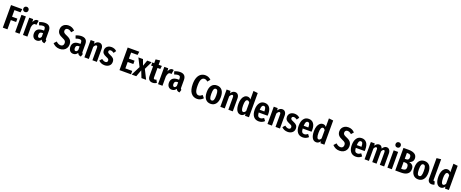

<svg xmlns="http://www.w3.org/2000/svg" viewBox="250 -3156 13269 5527"><g transform="rotate(20 6884.5 -392.0)"><path d="M53 0V-692H397L382 -589H195V-387H358V-284H195V0Z M567 -530V0H431V-530ZM578 -719Q578 -685 556 -662.5Q534 -640 499 -640Q463 -640 441 -662.5Q419 -685 419 -719Q419 -754 441 -777Q463 -800 499 -800Q534 -800 556 -777Q578 -754 578 -719Z M956 -537 934 -406Q916 -412 897 -412Q859 -412 838 -380.5Q817 -349 806 -287V0H670V-530H789L799 -440Q836 -544 915 -544Q938 -544 956 -537Z M1359 -76 1331 14Q1289 9 1263 -7.5Q1237 -24 1224 -59Q1178 16 1094 16Q1028 16 989 -29Q950 -74 950 -148Q950 -235 1003.5 -280.5Q1057 -326 1160 -326H1197V-358Q1197 -407 1181 -426.5Q1165 -446 1126 -446Q1081 -446 1011 -420L980 -507Q1021 -526 1066 -536Q1111 -546 1151 -546Q1330 -546 1330 -365V-134Q1330 -108 1336.5 -96Q1343 -84 1359 -76ZM1197 -140V-247H1173Q1127 -247 1105.5 -225.5Q1084 -204 1084 -159Q1084 -121 1097 -101.5Q1110 -82 1133 -82Q1175 -82 1197 -140Z M2010 -621 1946 -547Q1888 -602 1826 -602Q1790 -602 1769 -580.5Q1748 -559 1748 -523Q1748 -488 1771 -465Q1794 -442 1858 -416Q1916 -392 1951.5 -365Q1987 -338 2006.5 -298Q2026 -258 2026 -199Q2026 -138 1998 -89Q1970 -40 1918 -12Q1866 16 1797 16Q1726 16 1673.5 -9.5Q1621 -35 1579 -80L1648 -156Q1683 -124 1716.5 -107.5Q1750 -91 1788 -91Q1832 -91 1855.5 -117.5Q1879 -144 1879 -189Q1879 -230 1857 -255.5Q1835 -281 1777 -305Q1683 -344 1643 -392Q1603 -440 1603 -513Q1603 -570 1630 -614Q1657 -658 1705 -683Q1753 -708 1813 -708Q1875 -708 1923 -686Q1971 -664 2010 -621Z M2477 -76 2449 14Q2407 9 2381 -7.5Q2355 -24 2342 -59Q2296 16 2212 16Q2146 16 2107 -29Q2068 -74 2068 -148Q2068 -235 2121.5 -280.5Q2175 -326 2278 -326H2315V-358Q2315 -407 2299 -426.5Q2283 -446 2244 -446Q2199 -446 2129 -420L2098 -507Q2139 -526 2184 -536Q2229 -546 2269 -546Q2448 -546 2448 -365V-134Q2448 -108 2454.5 -96Q2461 -84 2477 -76ZM2315 -140V-247H2291Q2245 -247 2223.5 -225.5Q2202 -204 2202 -159Q2202 -121 2215 -101.5Q2228 -82 2251 -82Q2293 -82 2315 -140Z M2934 -395V0H2798V-380Q2798 -413 2789 -427Q2780 -441 2762 -441Q2726 -441 2688 -369V0H2552V-530H2671L2681 -463Q2707 -504 2738 -525Q2769 -546 2811 -546Q2868 -546 2901 -505Q2934 -464 2934 -395Z M3350 -482 3299 -408Q3245 -447 3198 -447Q3171 -447 3156 -433.5Q3141 -420 3141 -395Q3141 -378 3148.5 -366.5Q3156 -355 3175 -343.5Q3194 -332 3233 -316Q3301 -289 3333 -252.5Q3365 -216 3365 -154Q3365 -75 3310 -29.5Q3255 16 3169 16Q3114 16 3067 -4Q3020 -24 2986 -60L3050 -131Q3110 -82 3163 -82Q3193 -82 3210 -98Q3227 -114 3227 -142Q3227 -173 3209 -190.5Q3191 -208 3135 -230Q3066 -258 3036.5 -294Q3007 -330 3007 -386Q3007 -431 3028.5 -467.5Q3050 -504 3091 -525Q3132 -546 3187 -546Q3236 -546 3277.5 -529.5Q3319 -513 3350 -482Z M3982 -692 3967 -589H3769V-403H3942V-301H3769V-104H3980V0H3627V-692Z M4301 -284 4443 0H4300L4218 -208L4141 0H4000L4140 -279L4013 -530H4154L4220 -351L4284 -530H4420Z M4765 -24Q4740 -4 4708.5 6Q4677 16 4645 16Q4572 16 4535 -25.5Q4498 -67 4498 -138V-433H4439V-530H4498V-646L4634 -663V-530H4733L4720 -433H4634V-139Q4634 -93 4672 -93Q4685 -93 4695 -96.5Q4705 -100 4719 -108Z M5094 -537 5072 -406Q5054 -412 5035 -412Q4997 -412 4976 -380.5Q4955 -349 4944 -287V0H4808V-530H4927L4937 -440Q4974 -544 5053 -544Q5076 -544 5094 -537Z M5497 -76 5469 14Q5427 9 5401 -7.5Q5375 -24 5362 -59Q5316 16 5232 16Q5166 16 5127 -29Q5088 -74 5088 -148Q5088 -235 5141.5 -280.5Q5195 -326 5298 -326H5335V-358Q5335 -407 5319 -426.5Q5303 -446 5264 -446Q5219 -446 5149 -420L5118 -507Q5159 -526 5204 -536Q5249 -546 5289 -546Q5468 -546 5468 -365V-134Q5468 -108 5474.5 -96Q5481 -84 5497 -76ZM5335 -140V-247H5311Q5265 -247 5243.5 -225.5Q5222 -204 5222 -159Q5222 -121 5235 -101.5Q5248 -82 5271 -82Q5313 -82 5335 -140Z M6182 -634 6115 -555Q6090 -578 6065.5 -589.5Q6041 -601 6013 -601Q5956 -601 5924 -542.5Q5892 -484 5892 -347Q5892 -213 5924 -154Q5956 -95 6014 -95Q6045 -95 6068.5 -107.5Q6092 -120 6122 -146L6188 -69Q6109 16 6004 16Q5885 16 5815 -75.5Q5745 -167 5745 -347Q5745 -466 5778 -547Q5811 -628 5869.5 -668Q5928 -708 6004 -708Q6058 -708 6100.5 -689.5Q6143 -671 6182 -634Z M6635 -265Q6635 -132 6577.5 -58Q6520 16 6419 16Q6318 16 6260.5 -56Q6203 -128 6203 -265Q6203 -401 6260 -473.5Q6317 -546 6419 -546Q6521 -546 6578 -475Q6635 -404 6635 -265ZM6344 -265Q6344 -167 6362 -126.5Q6380 -86 6419 -86Q6458 -86 6476 -127Q6494 -168 6494 -265Q6494 -363 6476 -403Q6458 -443 6419 -443Q6380 -443 6362 -402.5Q6344 -362 6344 -265Z M7098 -395V0H6962V-380Q6962 -413 6953 -427Q6944 -441 6926 -441Q6890 -441 6852 -369V0H6716V-530H6835L6845 -463Q6871 -504 6902 -525Q6933 -546 6975 -546Q7032 -546 7065 -505Q7098 -464 7098 -395Z M7593 -741V0H7472L7466 -59Q7419 16 7345 16Q7263 16 7219.5 -57.5Q7176 -131 7176 -265Q7176 -350 7198.5 -413.5Q7221 -477 7262 -511.5Q7303 -546 7355 -546Q7417 -546 7457 -494V-756ZM7457 -143V-396Q7442 -420 7426 -432Q7410 -444 7391 -444Q7317 -444 7317 -265Q7317 -166 7335 -125.5Q7353 -85 7386 -85Q7425 -85 7457 -143Z M8082 -224H7811Q7815 -146 7838.5 -116Q7862 -86 7904 -86Q7933 -86 7958 -96.5Q7983 -107 8012 -129L8068 -54Q7996 16 7895 16Q7788 16 7731 -57Q7674 -130 7674 -261Q7674 -392 7728 -469Q7782 -546 7883 -546Q7978 -546 8031.5 -477.5Q8085 -409 8085 -277Q8085 -266 8082 -224ZM7953 -316Q7953 -388 7937 -420.5Q7921 -453 7884 -453Q7850 -453 7832.5 -421Q7815 -389 7811 -308H7953Z M8543 -395V0H8407V-380Q8407 -413 8398 -427Q8389 -441 8371 -441Q8335 -441 8297 -369V0H8161V-530H8280L8290 -463Q8316 -504 8347 -525Q8378 -546 8420 -546Q8477 -546 8510 -505Q8543 -464 8543 -395Z M8959 -482 8908 -408Q8854 -447 8807 -447Q8780 -447 8765 -433.5Q8750 -420 8750 -395Q8750 -378 8757.5 -366.5Q8765 -355 8784 -343.5Q8803 -332 8842 -316Q8910 -289 8942 -252.5Q8974 -216 8974 -154Q8974 -75 8919 -29.5Q8864 16 8778 16Q8723 16 8676 -4Q8629 -24 8595 -60L8659 -131Q8719 -82 8772 -82Q8802 -82 8819 -98Q8836 -114 8836 -142Q8836 -173 8818 -190.5Q8800 -208 8744 -230Q8675 -258 8645.5 -294Q8616 -330 8616 -386Q8616 -431 8637.5 -467.5Q8659 -504 8700 -525Q8741 -546 8796 -546Q8845 -546 8886.5 -529.5Q8928 -513 8959 -482Z M9429 -224H9158Q9162 -146 9185.5 -116Q9209 -86 9251 -86Q9280 -86 9305 -96.5Q9330 -107 9359 -129L9415 -54Q9343 16 9242 16Q9135 16 9078 -57Q9021 -130 9021 -261Q9021 -392 9075 -469Q9129 -546 9230 -546Q9325 -546 9378.5 -477.5Q9432 -409 9432 -277Q9432 -266 9429 -224ZM9300 -316Q9300 -388 9284 -420.5Q9268 -453 9231 -453Q9197 -453 9179.5 -421Q9162 -389 9158 -308H9300Z M9904 -741V0H9783L9777 -59Q9730 16 9656 16Q9574 16 9530.5 -57.5Q9487 -131 9487 -265Q9487 -350 9509.5 -413.5Q9532 -477 9573 -511.5Q9614 -546 9666 -546Q9728 -546 9768 -494V-756ZM9768 -143V-396Q9753 -420 9737 -432Q9721 -444 9702 -444Q9628 -444 9628 -265Q9628 -166 9646 -125.5Q9664 -85 9697 -85Q9736 -85 9768 -143Z M10582 -621 10518 -547Q10460 -602 10398 -602Q10362 -602 10341 -580.5Q10320 -559 10320 -523Q10320 -488 10343 -465Q10366 -442 10430 -416Q10488 -392 10523.5 -365Q10559 -338 10578.5 -298Q10598 -258 10598 -199Q10598 -138 10570 -89Q10542 -40 10490 -12Q10438 16 10369 16Q10298 16 10245.5 -9.5Q10193 -35 10151 -80L10220 -156Q10255 -124 10288.5 -107.5Q10322 -91 10360 -91Q10404 -91 10427.5 -117.5Q10451 -144 10451 -189Q10451 -230 10429 -255.5Q10407 -281 10349 -305Q10255 -344 10215 -392Q10175 -440 10175 -513Q10175 -570 10202 -614Q10229 -658 10277 -683Q10325 -708 10385 -708Q10447 -708 10495 -686Q10543 -664 10582 -621Z M11056 -224H10785Q10789 -146 10812.5 -116Q10836 -86 10878 -86Q10907 -86 10932 -96.5Q10957 -107 10986 -129L11042 -54Q10970 16 10869 16Q10762 16 10705 -57Q10648 -130 10648 -261Q10648 -392 10702 -469Q10756 -546 10857 -546Q10952 -546 11005.5 -477.5Q11059 -409 11059 -277Q11059 -266 11056 -224ZM10927 -316Q10927 -388 10911 -420.5Q10895 -453 10858 -453Q10824 -453 10806.5 -421Q10789 -389 10785 -308H10927Z M11735 -395V0H11602V-381Q11602 -414 11593.5 -428Q11585 -442 11569 -442Q11534 -442 11502 -376V0H11370V-381Q11370 -442 11336 -442Q11300 -442 11268 -376V0H11135V-530H11254L11262 -463Q11287 -503 11317.5 -524.5Q11348 -546 11387 -546Q11424 -546 11450.5 -523.5Q11477 -501 11491 -459Q11544 -546 11619 -546Q11671 -546 11703 -504.5Q11735 -463 11735 -395Z M11970 -530V0H11834V-530ZM11981 -719Q11981 -685 11959 -662.5Q11937 -640 11902 -640Q11866 -640 11844 -662.5Q11822 -685 11822 -719Q11822 -754 11844 -777Q11866 -800 11902 -800Q11937 -800 11959 -777Q11981 -754 11981 -719Z M12513 -200Q12513 -98 12444.5 -49Q12376 0 12258 0H12075V-692H12235Q12356 -692 12422.5 -647Q12489 -602 12489 -515Q12489 -457 12456.5 -419Q12424 -381 12371 -366Q12436 -352 12474.5 -313Q12513 -274 12513 -200ZM12217 -590V-410H12253Q12302 -410 12324 -433.5Q12346 -457 12346 -502Q12346 -547 12322.5 -568.5Q12299 -590 12248 -590ZM12368 -206Q12368 -261 12342.5 -287Q12317 -313 12262 -313H12217V-105H12259Q12313 -105 12340.5 -128.5Q12368 -152 12368 -206Z M12994 -265Q12994 -132 12936.5 -58Q12879 16 12778 16Q12677 16 12619.5 -56Q12562 -128 12562 -265Q12562 -401 12619 -473.5Q12676 -546 12778 -546Q12880 -546 12937 -475Q12994 -404 12994 -265ZM12703 -265Q12703 -167 12721 -126.5Q12739 -86 12778 -86Q12817 -86 12835 -127Q12853 -168 12853 -265Q12853 -363 12835 -403Q12817 -443 12778 -443Q12739 -443 12721 -402.5Q12703 -362 12703 -265Z M13070 -114V-741L13206 -756V-120Q13206 -93 13229 -93Q13239 -93 13249 -97L13275 -3Q13239 16 13195 16Q13137 16 13103.5 -19Q13070 -54 13070 -114Z M13718 -741V0H13597L13591 -59Q13544 16 13470 16Q13388 16 13344.5 -57.5Q13301 -131 13301 -265Q13301 -350 13323.5 -413.5Q13346 -477 13387 -511.5Q13428 -546 13480 -546Q13542 -546 13582 -494V-756ZM13582 -143V-396Q13567 -420 13551 -432Q13535 -444 13516 -444Q13442 -444 13442 -265Q13442 -166 13460 -125.5Q13478 -85 13511 -85Q13550 -85 13582 -143Z"/></g></svg>

Font: Fira Sans Extra Condensed SemiBold
Style: Regular
Weight: 600
Width: 1
Designer: Carrois Corporate & Edenspiekermann AG
Foundry: Carrois Corporate GbR & Edenspiekermann AG
Version: Version 4.203